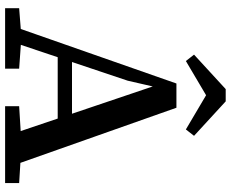

<svg xmlns="http://www.w3.org/2000/svg" viewBox="-96 -808 904 752"><g transform="rotate(90 356.0 -432.0)"><path d="M12 0V-55L115 -63H136L249 -55V0ZM72 0 307 -671H402L639 0H514L318 -580H319L296 -480L135 0ZM185 -206V-262H488V-206ZM396 0V-55L526 -63H567L697 -55V0ZM377 -864 512 -740 487 -708 311 -812H395L219 -708L194 -740L329 -864Z"/></g></svg>

Font: Source Serif 4 Medium
Style: Regular
Weight: 500
Designer: Frank Grießhammer
Foundry: Adobe Systems Incorporated
Version: Version 4.004;hotconv 1.0.116;makeotfexe 2.5.65601